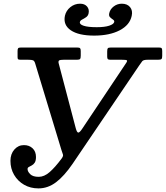

<svg xmlns="http://www.w3.org/2000/svg" viewBox="-20 -1007 897 1038"><path d="M638.5 -987Q668 -987 683.2 -968.5Q698.5 -950 692 -921Q681.5 -871.5 626.8 -843Q572 -814.5 489 -814.5Q405 -814.5 362.8 -843.2Q320.5 -872 331 -922Q337.5 -950 360.5 -968.5Q383.5 -987 413 -987Q437.5 -987 450.5 -972Q463.5 -957 459 -935Q456 -921 445.2 -913.8Q434.5 -906.5 424 -901.2Q413.5 -896 412 -888Q409 -875.5 432.2 -867.8Q455.5 -860 503 -860Q545.5 -860 570 -868Q594.5 -876 597.5 -888Q599 -896 590.8 -901.2Q582.5 -906.5 575 -913.8Q567.5 -921 570.5 -935Q575 -957 594.5 -972Q614 -987 638.5 -987ZM36.5 -137.5Q36.5 -174.5 57.5 -198.5Q78.5 -222.5 109.5 -222.5Q138 -222.5 156.2 -205.2Q174.5 -188 174.5 -158.5Q174.5 -138 167.8 -127.8Q161 -117.5 151.8 -112.8Q142.5 -108 135.8 -104.2Q129 -100.5 129 -93Q129 -79.5 143.5 -65.2Q158 -51 189.5 -51Q219 -51 248.2 -76.5Q277.5 -102 312.5 -149Q323.5 -163.5 320.2 -172Q317 -180.5 312 -196.5L170 -664.5Q166 -678 158.5 -681Q151 -684 131.5 -684H93Q83 -684 79 -686Q75 -688 75 -697.5V-731.5Q75 -742.5 78.2 -746.2Q81.5 -750 92 -750H398.5Q409.5 -750 413 -746.2Q416.5 -742.5 416.5 -731V-706.5Q416.5 -693 413 -688.5Q409.5 -684 396.5 -684H324.5Q305 -684 299.8 -680.2Q294.5 -676.5 297 -665.5L389.5 -314Q396 -289.5 403.8 -290.2Q411.5 -291 425.5 -312.5L660 -663.5Q670 -677.5 666 -680.8Q662 -684 637.5 -684H576.5Q566 -684 562.8 -687.5Q559.5 -691 559.5 -701V-728.5Q559.5 -741 562.5 -745.5Q565.5 -750 578 -750H840.5Q851.5 -750 854.2 -745.8Q857 -741.5 857 -730.5V-705.5Q857 -691.5 852.8 -687.8Q848.5 -684 834.5 -684H779.5Q755 -684 749 -676Q743 -668 733.5 -654.5L372.5 -121.5Q327 -55 283 -21.8Q239 11.5 188 11.5Q144.5 11.5 110.2 -8.2Q76 -28 56.2 -61.8Q36.5 -95.5 36.5 -137.5Z"/></svg>

Font: Besley* Medium
Style: Italic
Weight: 500
Italic angle: -13°
Designer: Owen Earl
Foundry: indestructible type*
Version: Version 3.000; ttfautohint (v1.8.3)